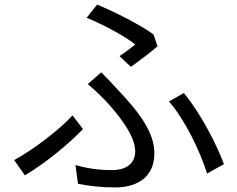

<svg xmlns="http://www.w3.org/2000/svg" viewBox="-20 -793 1040 842"><path d="M504 -547 554 -500C591 -526 648 -570 671 -590L653 -642C593 -686 482 -741 406 -773L360 -715C436 -684 530 -633 573 -598C559 -586 530 -564 504 -547ZM311 -69 322 13C367 22 422 29 485 29C558 29 657 1 657 -121C657 -212 591 -300 498 -398C474 -424 449 -451 424 -476L365 -424C393 -401 423 -372 445 -349C501 -288 573 -198 573 -130C573 -65 518 -47 472 -47C410 -47 361 -55 311 -69ZM888 -32 962 -73C930 -161 855 -304 786 -385L721 -348C790 -270 859 -127 888 -32ZM344 -227 298 -287C241 -224 124 -135 42 -91L89 -24C187 -82 286 -167 344 -227Z"/></svg>

Font: Noto Sans Mono CJK HK
Style: Regular
Weight: 400
Designer: Ryoko NISHIZUKA 西塚涼子 (kana, bopomofo & ideographs); Paul D. Hunt (Latin, Greek & Cyrillic); Sandoll Communications 산돌커뮤니
Foundry: Adobe
Version: Version 2.004;hotconv 1.0.118;makeotfexe 2.5.65603